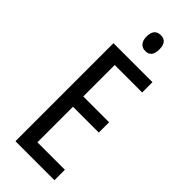

<svg xmlns="http://www.w3.org/2000/svg" viewBox="-293 -952 989 989"><g transform="rotate(45 201.0 -458.0)"><path d="M357 0H73V-714H357V-639H157V-410H345V-335H157V-76H357ZM217 -916Q263 -916 263 -858Q263 -801 217 -801Q195 -801 182 -816Q169 -831 169 -858Q169 -916 217 -916Z"/></g></svg>

Font: Noto Sans Lao ExtraCondensed
Style: Regular
Weight: 400
Width: 2
Designer: Monotype Design Team
Foundry: Monotype Imaging Inc.
Version: Version 2.004; ttfautohint (v1.8.4.7-5d5b)